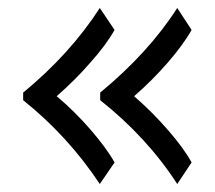

<svg xmlns="http://www.w3.org/2000/svg" viewBox="-20 -503 538 481"><path d="M38 -252C113 -192 177 -122 230 -42C230 -42 267 -96 267 -96C253 -121 233 -148 207 -178C181 -208 153 -236 122 -262C153 -289 181 -317 207 -347C233 -376 253 -403 267 -428C267 -428 230 -483 230 -483C181 -407 117 -336 38 -271C38 -271 38 -252 38 -252ZM231 -252C308 -191 373 -121 424 -42C424 -42 460 -96 460 -96C447 -120 427 -147 401 -177C375 -207 347 -235 316 -262C347 -289 375 -317 401 -347C426 -376 446 -403 460 -428C460 -428 424 -483 424 -483C376 -408 312 -338 231 -271C231 -271 231 -252 231 -252Z"/></svg>

Font: BUSH 25 TRIRONG
Style: Regular
Weight: 400
Designer: Katatrad Team
Foundry: CadsonDemak